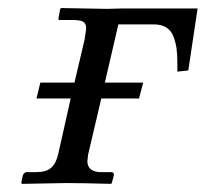

<svg xmlns="http://www.w3.org/2000/svg" viewBox="-20 -451 506 472"><path d="M229 -209 196.8 -71.8Q194.8 -58.1 194.8 -55.2Q194.8 -27.8 230 -27.8H252.9Q261.2 -27.8 259.8 -20L254.9 -1L252.9 1Q181.2 -1 142.1 -1L34.2 1L32.2 -1L36.1 -20Q39.1 -27.8 45.9 -27.8H68.8Q93.3 -27.8 105.5 -38.3Q117.7 -48.8 123 -71.8L153.8 -209H69.8L79.1 -248H163.1L188 -354Q191.9 -378.4 191.9 -380.9Q191.9 -393.1 184.6 -397.5Q177.2 -401.9 158.2 -401.9H127Q122.1 -401.9 124 -407.2L127.9 -429.2L130.9 -431.2L243.2 -429.2L280.8 -430.2H465.8L442.9 -277.8L416 -274.9V-293.9Q416 -315.9 414.1 -331.1Q412.1 -346.2 406.5 -361.1Q400.9 -376 388.7 -383.5Q376.5 -391.1 357.9 -391.1H271L237.8 -248H332L321.8 -209Z"/></svg>

Font: Common Serif News
Style: Italic
Weight: 450
Italic angle: -12°
Designer: Philipp H. Poll, Khaled Hosny
Foundry: Stefan Peev, Context Ltd.
Version: Version 1.026